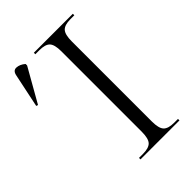

<svg xmlns="http://www.w3.org/2000/svg" viewBox="-213 -816 909 909"><g transform="rotate(-45 241.0 -361.5)"><path d="M178 0V-10H205Q244 -10 259.5 -26.5Q275 -43 275 -89V-627Q275 -672 259.5 -688Q244 -704 205 -704H178V-714H439V-704H413Q374 -704 358.5 -687.5Q343 -671 343 -625V-89Q343 -43 358.5 -26.5Q374 -10 413 -10H439V0ZM17 -525 8 -528 43 -695Q48 -724 70 -723Q92 -722 113 -704V-694Z"/></g></svg>

Font: Noto Serif Display Light
Style: Regular
Weight: 300
Designer: Monotype Design Team
Foundry: Monotype Imaging Inc.
Version: Version 2.009